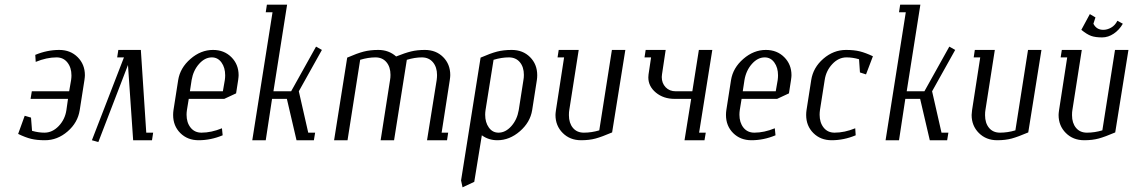

<svg xmlns="http://www.w3.org/2000/svg" viewBox="-20 -596 4816 816"><path d="M57.1 -26.9 85 -104 111.8 -96.2 116.2 -40Q143.1 -32.2 168.9 -32.2Q202.6 -32.2 229.5 -60.3Q256.3 -88.4 262.2 -127.9L269 -175.8H109.9L115.2 -208H273.9L282.2 -255.9Q283.7 -266.1 283.7 -275.4Q283.7 -308.6 266.6 -330.3Q249.5 -352.1 220.2 -352.1Q178.2 -352.1 131.8 -333L129.9 -362.8Q180.2 -383.8 231.9 -383.8Q279.3 -383.8 310.1 -353Q340.8 -322.3 340.8 -276.4Q340.8 -269.5 338.9 -255.9L318.8 -127.9Q310.5 -74.7 267.3 -37.4Q224.1 0 170.9 0Q136.7 0 112.5 -5.9Q88.4 -11.7 57.1 -26.9Z M370.6 0 506.8 -352.1H478L482.9 -383.8H578.6L601.6 -32.2H630.9L626 0H545.9L523.9 -319.8L397.9 7.8Z M715.8 -107.4Q715.8 -117.7 717.3 -127.9L737.3 -255.9Q745.6 -307.6 789.6 -345.7Q833.5 -383.8 885.3 -383.8Q932.6 -383.8 963.4 -353Q994.1 -322.3 994.1 -276.4Q994.1 -269.5 992.2 -255.9L983.4 -199.2L933.1 -175.8H782.2L774.4 -127.9Q772.9 -117.7 772.9 -108.4Q772.9 -75.2 790 -53.7Q807.1 -32.2 836.4 -32.2Q877.9 -32.2 923.3 -50.8L926.3 -21Q876 0 824.2 0Q776.9 0 746.3 -30.5Q715.8 -61 715.8 -107.4ZM787.1 -208H927.2L935.5 -255.9Q937 -266.1 937 -275.9Q937 -308.6 921.4 -330.3Q905.8 -352.1 880.4 -352.1Q850.6 -352.1 825.9 -324.2Q801.3 -296.4 794.4 -255.9Z M1052.2 0 1138.2 -543.9H1109.4L1114.3 -576.2H1200.2L1142.1 -208H1217.3L1323.2 -397.9L1348.1 -383.8L1250 -208L1290 -32.2H1319.3L1314 0H1240.2L1199.2 -175.8H1136.2L1109.4 0Z M1399.9 0 1455.6 -351.1Q1498 -369.6 1525.6 -376.7Q1553.2 -383.8 1587.9 -383.8Q1632.3 -383.8 1663.6 -356Q1701.2 -371.1 1727.1 -377.4Q1752.9 -383.8 1785.6 -383.8Q1833 -383.8 1863.3 -353.5Q1893.6 -323.2 1893.6 -276.9Q1893.6 -269.5 1891.6 -255.9L1856.9 -32.2H1884.8L1879.9 0H1794.9L1835.9 -255.9Q1837.4 -267.1 1837.4 -277.3Q1837.4 -310.5 1820.1 -331.3Q1802.7 -352.1 1772.9 -352.1Q1743.2 -352.1 1709 -341.8L1654.8 0H1597.7L1637.7 -255.9Q1639.6 -265.6 1639.6 -277.8Q1639.6 -311 1622.6 -331.5Q1605.5 -352.1 1575.7 -352.1Q1544.9 -352.1 1510.7 -341.8L1457 0Z M1939.5 170.9 2022.5 -351.1Q2064.9 -369.6 2092.5 -376.7Q2120.1 -383.8 2154.8 -383.8Q2202.1 -383.8 2232.7 -353.3Q2263.2 -322.8 2263.2 -276.4Q2263.2 -266.1 2261.7 -255.9L2241.7 -127.9Q2233.4 -76.2 2189.5 -38.1Q2145.5 0 2093.8 0Q2056.6 0 2027.8 -21L1995.6 176.8L1945.8 200.2ZM2042 -108.4Q2042 -75.7 2057.6 -54Q2073.2 -32.2 2098.6 -32.2Q2128.4 -32.2 2153.1 -59.8Q2177.7 -87.4 2184.6 -127.9L2204.6 -255.9Q2206.5 -265.6 2206.5 -277.8Q2206.5 -311 2189.5 -331.5Q2172.4 -352.1 2142.6 -352.1Q2111.8 -352.1 2077.6 -341.8L2043.5 -127.9Q2042 -117.7 2042 -108.4Z M2340.8 -107.4Q2340.8 -114.3 2342.8 -127.9L2377.4 -352.1H2349.6L2354.5 -383.8H2439.5L2399.4 -127.9Q2397.9 -120.6 2397.9 -106.4Q2397.9 -73.2 2414.8 -52.7Q2431.6 -32.2 2461.4 -32.2Q2494.1 -32.2 2526.9 -42L2580.6 -383.8H2637.7L2581.5 -33.2Q2538.1 -14.6 2511.2 -7.3Q2484.4 0 2449.7 0Q2402.3 0 2371.6 -30.8Q2340.8 -61.5 2340.8 -107.4Z M2719.2 -352.1 2724.1 -383.8H2809.1L2793.5 -279.8Q2792.5 -272 2792.5 -268.6Q2792.5 -242.7 2808.8 -225.3Q2825.2 -208 2852.1 -208H2922.4L2950.2 -383.8H3007.3L2951.2 -32.2H2979.5L2974.1 0H2889.2L2917.5 -175.8H2847.2Q2799.8 -175.8 2767.6 -202.4Q2735.4 -229 2735.4 -267.1Q2735.4 -271 2736.3 -279.8L2747.1 -352.1Z M3065.4 -107.4Q3065.4 -117.7 3066.9 -127.9L3086.9 -255.9Q3095.2 -307.6 3139.2 -345.7Q3183.1 -383.8 3234.9 -383.8Q3282.2 -383.8 3313 -353Q3343.8 -322.3 3343.8 -276.4Q3343.8 -269.5 3341.8 -255.9L3333 -199.2L3282.7 -175.8H3131.8L3124 -127.9Q3122.6 -117.7 3122.6 -108.4Q3122.6 -75.2 3139.6 -53.7Q3156.7 -32.2 3186 -32.2Q3227.5 -32.2 3272.9 -50.8L3275.9 -21Q3225.6 0 3173.8 0Q3126.5 0 3095.9 -30.5Q3065.4 -61 3065.4 -107.4ZM3136.7 -208H3276.9L3285.2 -255.9Q3286.6 -266.1 3286.6 -275.9Q3286.6 -308.6 3271 -330.3Q3255.4 -352.1 3230 -352.1Q3200.2 -352.1 3175.5 -324.2Q3150.9 -296.4 3144 -255.9Z M3406.2 -107.4Q3406.2 -117.7 3407.7 -127.9L3427.7 -255.9Q3436 -309.1 3479.2 -346.4Q3522.5 -383.8 3575.7 -383.8Q3609.9 -383.8 3634.3 -377.7Q3658.7 -371.6 3689.9 -356.9L3660.6 -279.8L3634.8 -288.1L3630.9 -344.2Q3604 -352.1 3577.6 -352.1Q3543.9 -352.1 3517.3 -323.7Q3490.7 -295.4 3484.9 -255.9L3464.8 -127.9Q3463.4 -117.7 3463.4 -108.4Q3463.4 -75.2 3480.5 -53.7Q3497.6 -32.2 3526.9 -32.2Q3569.3 -32.2 3614.7 -50.8L3616.7 -21Q3566.4 0 3514.6 0Q3467.3 0 3436.8 -30.5Q3406.2 -61 3406.2 -107.4Z M3743.7 0 3829.6 -543.9H3800.8L3805.7 -576.2H3891.6L3833.5 -208H3908.7L4014.6 -397.9L4039.6 -383.8L3941.4 -208L3981.4 -32.2H4010.7L4005.4 0H3931.6L3890.6 -175.8H3827.6L3800.8 0Z M4109.4 -107.4Q4109.4 -114.3 4111.3 -127.9L4146 -352.1H4118.2L4123 -383.8H4208L4168 -127.9Q4166.5 -120.6 4166.5 -106.4Q4166.5 -73.2 4183.3 -52.7Q4200.2 -32.2 4230 -32.2Q4262.7 -32.2 4295.4 -42L4349.1 -383.8H4406.2L4350.1 -33.2Q4306.6 -14.6 4279.8 -7.3Q4252.9 0 4218.3 0Q4170.9 0 4140.1 -30.8Q4109.4 -61.5 4109.4 -107.4Z M4479 -107.4Q4479 -114.3 4481 -127.9L4515.6 -352.1H4487.8L4492.7 -383.8H4577.6L4537.6 -127.9Q4536.1 -120.6 4536.1 -106.4Q4536.1 -73.2 4553 -52.7Q4569.8 -32.2 4599.6 -32.2Q4632.3 -32.2 4665 -42L4718.8 -383.8H4775.9L4719.7 -33.2Q4676.3 -14.6 4649.4 -7.3Q4622.6 0 4587.9 0Q4540.5 0 4509.8 -30.8Q4479 -61.5 4479 -107.4ZM4575.7 -469.2 4611.8 -536.1 4635.7 -522 4627 -495.1Q4640.1 -469.2 4668.9 -469.2Q4685.5 -469.2 4702.1 -478.5Q4718.8 -487.8 4729 -507.8L4752 -495.1Q4737.3 -469.2 4713.6 -453.1Q4689.9 -437 4664.1 -437Q4635.3 -437 4617.4 -443.4Q4599.6 -449.7 4575.7 -469.2Z"/></svg>

Font: Gawaa
Style: Italic
Weight: 400
Designer: T. Christopher White
Version: Version 1.0